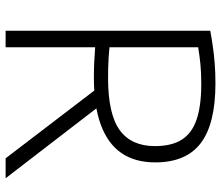

<svg xmlns="http://www.w3.org/2000/svg" viewBox="-72 -716 788 684"><g transform="rotate(90 322.0 -374.0)"><path d="M89.5 0V-729Q116 -734 145.2 -738.2Q174.5 -742.5 207.2 -745Q240 -747.5 277.5 -747.5Q420.5 -747.5 489.5 -695.5Q558.5 -643.5 558.5 -533Q558.5 -460.5 524.8 -412Q491 -363.5 424 -339Q357 -314.5 257.5 -314.5Q224.5 -314.5 199.5 -315.8Q174.5 -317 148.5 -319V0ZM544 0 277 -349.5H346L615 0ZM257 -365Q386 -365 443.2 -406.2Q500.5 -447.5 500.5 -532Q500.5 -591 477.8 -627.2Q455 -663.5 406.2 -680.2Q357.5 -697 279.5 -697Q238.5 -697 208.8 -694Q179 -691 148.5 -686V-370Q169 -368 185.2 -367Q201.5 -366 218.5 -365.5Q235.5 -365 257 -365Z"/></g></svg>

Font: Encode Sans Condensed Thin Light
Style: Regular
Weight: 300
Version: Version 3.002